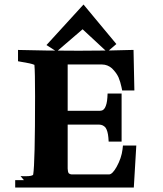

<svg xmlns="http://www.w3.org/2000/svg" viewBox="-20 -838 727 858"><path d="M187.7 -636.7 233.1 -607.5 349.1 -707.2 458.5 -605.7 500 -641.2 353.2 -817.8ZM589.1 -187.5H568.4H529.4L527.5 -170.2C524.4 -144.5 515.6 -118.4 501 -92.1C488.7 -70.4 477.7 -59.3 468.1 -58.6H299.6C294.9 -58.9 290.7 -60.6 287.2 -63.6C284.2 -68.1 282.6 -75.2 282.4 -84.6V-281.2H422.7C434.9 -281 444.7 -276.3 452 -267.3C458.5 -257.4 462.6 -242.7 464.3 -223.3L465.6 -205.1H523.4V-419.9H460.8L459.8 -401.4C458.5 -382 454.9 -366.9 448.9 -356C446.6 -352.4 443.6 -349.1 440.1 -346.3C436.7 -344.3 432 -343.1 426.1 -342.8H282.4V-549.8H436.2C452.7 -549.6 467.5 -543.8 480.5 -532.4C493.7 -519.3 503.3 -506.1 509.4 -492.9C515.2 -479.1 519.6 -464.6 522.8 -449.3L526 -433.6H580.5L576.7 -615C510.9 -612.6 429.3 -611.4 332.2 -611.3C234.6 -611.3 144 -612.5 60.5 -614.8V-564.3L111.2 -555C120.1 -553.1 127.6 -550.8 133.8 -548.2C135.7 -528.2 136.7 -481.6 136.7 -408.6C136.7 -208.9 133.9 -91.9 128.3 -57.8C126 -53 114.8 -50.6 94.7 -50.5C83.8 -50.5 76.2 -50.6 71.8 -50.9L86.9 -33.1H47.9V0H578Z"/></svg>

Font: Bentham
Style: Bold
Weight: 700
Version: Version 002.001